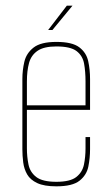

<svg xmlns="http://www.w3.org/2000/svg" viewBox="-20 -651 395 678"><path d="M179 7Q136 7 111.5 -4.5Q87 -16 76 -35Q65 -54 62 -77.5Q59 -101 59 -124V-372Q59 -403 66 -433Q73 -463 98.5 -483Q124 -503 179 -503Q235 -503 260 -484Q285 -465 291.5 -435Q298 -405 298 -372V-263H75V-127Q75 -98 80.5 -70.5Q86 -43 108 -26Q130 -9 179 -9Q228 -9 249.5 -26Q271 -43 276.5 -70Q282 -97 282 -127V-167H298V-124Q298 -93 292 -63Q286 -33 261 -13Q236 7 179 7ZM75 -279H282V-363Q282 -398 277 -426Q272 -454 250.5 -470.5Q229 -487 179 -487Q135 -487 112.5 -471.5Q90 -456 82.5 -428.5Q75 -401 75 -363ZM150 -545 216 -631H236L165 -545Z"/></svg>

Font: Alumni Sans Pinstripe
Style: Regular
Weight: 400
Designer: Robert E. Leuschke
Foundry: Robert E. Leuschke
Version: Version 1.010; ttfautohint (v1.8.4.7-5d5b)